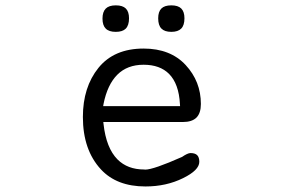

<svg xmlns="http://www.w3.org/2000/svg" viewBox="-20 -672 1040 707"><path d="M562.5 -604.5Q562.5 -578.6 574.5 -566.7Q586.4 -554.7 610.8 -554.7Q635.3 -554.7 647.2 -566.7Q659.2 -578.6 659.2 -604.5Q659.2 -628.9 647.5 -640.6Q635.7 -652.3 610.8 -652.3Q585.9 -652.3 574.2 -640.6Q562.5 -628.9 562.5 -604.5ZM442.9 -566.4Q455.1 -578.6 455.1 -604.5Q455.1 -628.9 443.4 -640.6Q431.6 -652.3 406.5 -652.3Q381.3 -652.3 369.4 -640.4Q357.4 -628.4 357.4 -603.5Q357.4 -578.6 369.4 -566.7Q381.3 -554.7 406.2 -554.7Q431.2 -554.7 442.9 -566.4ZM361.3 -289.6Q375.5 -360.4 412.1 -397Q448.7 -433.6 508.8 -433.6Q568.8 -433.6 602.5 -399.9Q638.7 -363.3 642.6 -288.6L643.1 -281.2H359.9ZM360.4 -222.7H653.3Q687 -222.7 703.4 -239Q719.7 -255.4 719.7 -289.1Q719.7 -372.1 663.6 -432.6Q607.4 -493.2 508.8 -493.2Q399.9 -493.2 342.5 -422.1Q285.2 -351.1 285.2 -241.2Q285.2 -120.1 351.6 -48.3Q409.7 14.6 515.6 14.6Q592.3 14.6 654.3 -16.1Q713.9 -45.4 713.9 -76.2Q713.9 -92.8 706.1 -100.6Q698.2 -108.4 681.6 -108.4Q670.9 -108.4 650.4 -94.2Q544.9 -47.4 514.6 -47.4Q512.7 -47.4 510.7 -47.9Q449.7 -47.9 412.6 -85Q371.1 -127 361.3 -214.8Z"/></svg>

Font: YuPearl-Light
Style: Light
Weight: 300
Designer: Max Yao
Foundry: Max-Everyday
Version: Version 1.011; ttfautohint (v1.8.3)